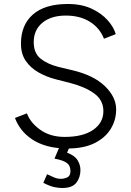

<svg xmlns="http://www.w3.org/2000/svg" viewBox="-20 -732 657 962"><path d="M319 12Q260 12 215.5 -0.5Q171 -13 139 -35Q107 -57 86.5 -84Q66 -111 55 -141L115 -164Q132 -117 182 -81.5Q232 -46 304 -46Q396 -46 447 -81.5Q498 -117 498 -175Q498 -231 451 -264.5Q404 -298 329 -317L258 -335Q212 -347 172.5 -369.5Q133 -392 109 -427Q85 -462 85 -513Q85 -607 145 -659.5Q205 -712 320 -712Q389 -712 439 -688.5Q489 -665 519.5 -630.5Q550 -596 560 -561L501 -538Q479 -593 429.5 -623.5Q380 -654 310 -654Q236 -654 192.5 -618Q149 -582 149 -521Q149 -466 183 -438.5Q217 -411 272 -397L343 -380Q449 -355 505.5 -300.5Q562 -246 562 -184Q562 -131 535 -86.5Q508 -42 454 -15Q400 12 319 12ZM292 210Q274 210 252 205.5Q230 201 197 184L216 141Q232 149 250 156.5Q268 164 284 164Q302 164 317.5 156.5Q333 149 333 125Q333 97 313.5 83.5Q294 70 253 63L282 -6L327 8L316 33Q354 47 368.5 70.5Q383 94 383 120Q383 157 362.5 183.5Q342 210 292 210Z"/></svg>

Font: Figtree Light Light
Style: Regular
Weight: 300
Version: Version 2.001;gftools[0.9.30]